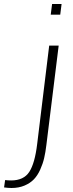

<svg xmlns="http://www.w3.org/2000/svg" viewBox="-102 -731 367 968"><path d="M153.8 -657.2 160.6 -710.9H208.5L201.7 -657.2ZM-81.5 213.9 -76.2 176.8Q-62 178.7 -45.9 178.7Q17.6 178.7 45.7 135.5Q73.7 92.3 85.4 -4.9L146 -501H193.8L131.8 0Q127.4 37.1 120.6 66.2Q113.8 95.2 100.6 124.5Q87.4 153.8 68.8 173.1Q50.3 192.4 21.5 204.6Q-7.3 216.8 -43.9 216.8Q-61.5 216.8 -81.5 213.9Z"/></svg>

Font: Muli
Style: ExtraLightItalic
Weight: 200
Italic angle: -7°
Designer: Vernon Adams
Foundry: newtypography
Version: Version 2.0; ttfautohint (v1.00rc1.2-2d82) -l 8 -r 50 -G 200